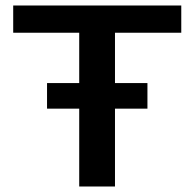

<svg xmlns="http://www.w3.org/2000/svg" viewBox="-20 -678 707 698"><path d="M398 -559V-376H516V-283H398V0H268V-283H151V-376H268V-559H28V-658H639V-559Z"/></svg>

Font: Ysabeau Infant
Style: Bold
Weight: 700
Designer: Christian Thalmann (Catharsis Fonts)
Version: Version 0.003